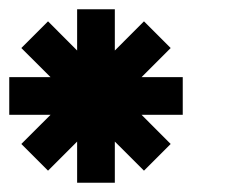

<svg xmlns="http://www.w3.org/2000/svg" viewBox="-20 -820 515 415"><path d="M375 -571.8V-653.3H286L348.9 -716.2L291.2 -773.9L228.2 -710.8V-800H146.7V-710.8L83.8 -773.9L26.1 -716.2L89.2 -653.3H0V-571.8H89.2L26.1 -508.8L83.8 -451.1L146.7 -514V-425H228.2V-514L291.2 -451.1L348.9 -508.8L286 -571.8Z"/></svg>

Font: Kubos
Style: Regular
Weight: 400
Version: Version 001.000